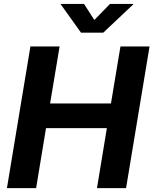

<svg xmlns="http://www.w3.org/2000/svg" viewBox="-20 -966 788 986"><path d="M15.6 0 136.2 -727.5H286.1L237.3 -434.6H549.8L598.6 -727.5H748L627.4 0H478L528.8 -308.1H216.3L165.5 0ZM411.6 -945.8 464.4 -863.3 544.9 -945.8H664.6V-943.8L510.3 -798.3H396L292 -943.8V-945.8Z"/></svg>

Font: Inter 24pt
Style: Bold Italic
Weight: 700
Italic angle: -9.3988°
Version: Version 4.001;git-66647c0bb